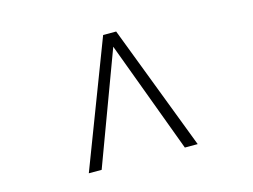

<svg xmlns="http://www.w3.org/2000/svg" viewBox="-85 -754 1170 888"><g transform="rotate(-15 500.0 -309.5)"><path d="M760.7 -9.8 531.2 -610.4H468.8L239.3 -9.8H300.8L500 -545.9L699.2 -9.8Z"/></g></svg>

Font: FreeUniversal
Style: Regular
Weight: 400
Version: Version 1.001